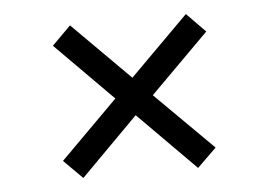

<svg xmlns="http://www.w3.org/2000/svg" viewBox="-37 -571 675 480"><g transform="rotate(-5 300.0 -331.0)"><path d="M154 -138 107 -185 251 -329 107 -474 154 -521 298 -377 445 -524 492 -476 345 -329 490 -185 442 -138 298 -283Z"/></g></svg>

Font: Pitagon Sans Mono Light
Style: Regular
Weight: 300
Monospace: yes
Designer: Travis Tran
Foundry: Pitagon
Version: Version 1.001; ttfautohint (v1.8.4.7-5d5b);gftools[0.9.26]